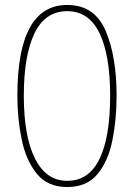

<svg xmlns="http://www.w3.org/2000/svg" viewBox="-20 -744 540 774"><path d="M450 -358Q450 -517 405.5 -620.5Q361 -724 251 -724Q50 -724 50 -358Q50 -266 67.5 -181.5Q85 -97 128.5 -43.5Q172 10 251 10Q330 10 373 -42Q416 -94 433 -178Q450 -262 450 -358ZM76 -358Q76 -520 119 -609.5Q162 -699 251 -699Q338 -699 381 -610.5Q424 -522 424 -358Q424 -191 381 -103Q338 -15 251 -15Q166 -15 121 -105Q76 -195 76 -358Z"/></svg>

Font: Noto Sans Mono UI Condensed Thin
Style: Regular
Weight: 250
Width: 3
Designer: Monotype Design team
Foundry: Monotype Imaging Inc.
Version: 1.000